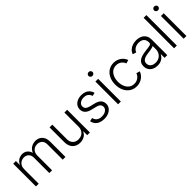

<svg xmlns="http://www.w3.org/2000/svg" viewBox="257 -1984 3242 3242"><g transform="rotate(-45 1878.0 -362.5)"><path d="M81.5 0V-542.5H145.5L146 -419.9H138.2Q149.9 -464.8 174.8 -493.9Q199.7 -522.9 232.9 -537.4Q266.1 -551.8 301.8 -551.8Q361.8 -551.8 400.9 -514.9Q439.9 -478 450.7 -416.5H439.5Q449.2 -458.5 474.6 -488.8Q500 -519 536.6 -535.4Q573.2 -551.8 616.2 -551.8Q665 -551.8 703.4 -530.5Q741.7 -509.3 763.9 -467.5Q786.1 -425.8 786.1 -364.3V0H720.7V-362.8Q720.7 -428.7 685.5 -460Q650.4 -491.2 599.1 -491.2Q560.1 -491.2 530.3 -474.4Q500.5 -457.5 483.6 -427.2Q466.8 -397 466.8 -356.4V0H400.9V-368.7Q400.9 -425.3 367.9 -458.3Q335 -491.2 282.7 -491.2Q246.1 -491.2 215.1 -474.1Q184.1 -457 165.5 -425Q147 -393.1 147 -348.1V0Z M1136.2 7.3Q1081.1 7.3 1038.8 -15.6Q996.6 -38.6 972.9 -83.3Q949.2 -127.9 949.2 -192.4V-542.5H1014.6V-197.3Q1014.6 -130.4 1052.5 -91.6Q1090.3 -52.7 1152.8 -52.7Q1195.8 -52.7 1230 -71Q1264.2 -89.4 1283.9 -123.8Q1303.7 -158.2 1303.7 -205.6V-542.5H1369.6V0H1305.7V-127H1316.4Q1293.5 -55.2 1245.4 -23.9Q1197.3 7.3 1136.2 7.3Z M1706.1 11.7Q1652.3 11.7 1610.6 -4.9Q1568.8 -21.5 1542 -53.7Q1515.1 -85.9 1506.3 -132.8L1569.3 -146Q1580.6 -96.7 1615.5 -71.8Q1650.4 -46.9 1705.1 -46.9Q1766.6 -46.9 1803.7 -74.7Q1840.8 -102.5 1840.8 -144Q1840.8 -177.2 1818.6 -199Q1796.4 -220.7 1752.4 -231L1664.1 -252.4Q1593.8 -269 1558.6 -305.2Q1523.4 -341.3 1523.4 -396.5Q1523.4 -441.9 1548.1 -476.6Q1572.8 -511.2 1615.7 -530.5Q1658.7 -549.8 1713.9 -549.8Q1765.1 -549.8 1802.7 -533.7Q1840.3 -517.6 1864.5 -487.8Q1888.7 -458 1899.9 -417.5L1839.4 -403.8Q1827.6 -442.4 1797.9 -467.8Q1768.1 -493.2 1713.9 -493.2Q1659.7 -493.2 1624.8 -467Q1589.8 -440.9 1589.8 -399.9Q1589.8 -365.7 1613.5 -344Q1637.2 -322.3 1687 -310.1L1770.5 -290Q1840.3 -273.4 1874.5 -237.8Q1908.7 -202.1 1908.7 -147.5Q1908.7 -101.1 1883.1 -65.2Q1857.4 -29.3 1811.5 -8.8Q1765.6 11.7 1706.1 11.7Z M2043.5 0V-542.5H2108.9V0ZM2076.2 -645Q2056.6 -645 2042.2 -658.4Q2027.8 -671.9 2027.8 -690.9Q2027.8 -710.4 2042.2 -723.9Q2056.6 -737.3 2076.2 -737.3Q2096.2 -737.3 2110.4 -723.9Q2124.5 -710.4 2124.5 -690.9Q2124.5 -671.9 2110.4 -658.4Q2096.2 -645 2076.2 -645Z M2483.9 10.3Q2412.6 10.3 2358.4 -25.1Q2304.2 -60.5 2273.7 -123.8Q2243.2 -187 2243.2 -269Q2243.2 -352.5 2273.7 -415.8Q2304.2 -479 2358.4 -514.6Q2412.6 -550.3 2483.9 -550.3Q2525.4 -550.3 2560.1 -537.8Q2594.7 -525.4 2621.8 -504.9Q2648.9 -484.4 2667 -458.7Q2685.1 -433.1 2692.9 -406.7L2629.9 -389.2Q2625.5 -405.8 2613.5 -423.6Q2601.6 -441.4 2583.3 -456.5Q2564.9 -471.7 2540 -481Q2515.1 -490.2 2483.9 -490.2Q2428.2 -490.2 2389.4 -460.4Q2350.6 -430.7 2330.1 -380.9Q2309.6 -331.1 2309.6 -269Q2309.6 -208 2330.1 -158.2Q2350.6 -108.4 2389.4 -78.9Q2428.2 -49.3 2483.9 -49.3Q2515.1 -49.3 2540.5 -58.8Q2565.9 -68.4 2584.7 -84Q2603.5 -99.6 2615.5 -117.9Q2627.4 -136.2 2631.8 -152.8L2694.8 -135.7Q2687 -108.4 2668.9 -82.8Q2650.9 -57.1 2623.5 -35.9Q2596.2 -14.6 2560.8 -2.2Q2525.4 10.3 2483.9 10.3Z M2979.5 11.7Q2930.2 11.7 2889.4 -7.1Q2848.6 -25.9 2824.2 -62.5Q2799.8 -99.1 2799.8 -151.9Q2799.8 -192.4 2815.2 -219.7Q2830.6 -247.1 2858.6 -264.9Q2886.7 -282.7 2925.3 -293Q2963.9 -303.2 3010.3 -308.6Q3055.7 -314.5 3087.2 -318.8Q3118.7 -323.2 3135.3 -332.5Q3151.9 -341.8 3151.9 -361.8V-374Q3151.9 -410.6 3137 -436.8Q3122.1 -462.9 3093.3 -477.1Q3064.5 -491.2 3023.9 -491.2Q2984.9 -491.2 2955.3 -479Q2925.8 -466.8 2906.7 -447Q2887.7 -427.2 2878.9 -403.3L2815.4 -422.4Q2831.5 -467.3 2863.5 -495.4Q2895.5 -523.4 2937 -536.6Q2978.5 -549.8 3022.5 -549.8Q3055.7 -549.8 3090.1 -541Q3124.5 -532.2 3153.3 -511.7Q3182.1 -491.2 3199.7 -456.3Q3217.3 -421.4 3217.3 -369.1V0H3152.8V-85.9H3147.9Q3136.7 -61 3114 -38.6Q3091.3 -16.1 3057.9 -2.2Q3024.4 11.7 2979.5 11.7ZM2989.3 -47.4Q3039.6 -47.4 3075.9 -69.1Q3112.3 -90.8 3132.1 -127.4Q3151.9 -164.1 3151.9 -208.5V-285.6Q3145 -278.8 3128.7 -273.7Q3112.3 -268.6 3091.3 -264.4Q3070.3 -260.3 3048.8 -257.3Q3027.3 -254.4 3010.3 -252.4Q2964.8 -247.1 2932.4 -234.9Q2899.9 -222.7 2883.1 -201.9Q2866.2 -181.2 2866.2 -148.9Q2866.2 -116.7 2882.3 -94Q2898.4 -71.3 2926.3 -59.3Q2954.1 -47.4 2989.3 -47.4Z M3445.8 -727.5V0H3380.4V-727.5Z M3608.9 0V-542.5H3674.3V0ZM3641.6 -645Q3622.1 -645 3607.7 -658.4Q3593.3 -671.9 3593.3 -690.9Q3593.3 -710.4 3607.7 -723.9Q3622.1 -737.3 3641.6 -737.3Q3661.6 -737.3 3675.8 -723.9Q3689.9 -710.4 3689.9 -690.9Q3689.9 -671.9 3675.8 -658.4Q3661.6 -645 3641.6 -645Z"/></g></svg>

Font: Inter 16pt Light
Style: Regular
Weight: 300
Version: Version 4.001;git-66647c0bb